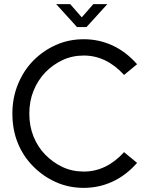

<svg xmlns="http://www.w3.org/2000/svg" viewBox="-20 -900 724 930"><path d="M386 10Q313 10 250.5 -18Q188 -46 141 -94Q93 -142 66.5 -206.5Q40 -271 40 -350Q40 -426 67 -492Q94 -558 141 -606Q188 -654 250.5 -682Q313 -710 386 -710Q459 -710 524.5 -680Q590 -650 644 -589L581 -537Q495 -631 386 -631Q330 -631 283 -609Q236 -587 199 -549Q163 -511 142.5 -460.5Q122 -410 122 -350Q122 -289 142.5 -238.5Q163 -188 199 -151Q236 -113 283 -91Q330 -69 386 -69Q495 -69 581 -163L644 -111Q590 -50 524.5 -20Q459 10 386 10ZM353 -769 252 -880H320L376 -816L432 -880H500L399 -769Z"/></svg>

Font: Kulim Park
Style: Regular
Weight: 400
Designer: Noponies / Dale Sattler
Foundry: Noponies
Version: Version 1.000; ttfautohint (v1.8.3)